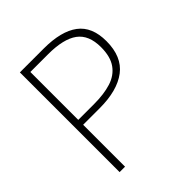

<svg xmlns="http://www.w3.org/2000/svg" viewBox="-196 -843 972 972"><g transform="rotate(-45 290.0 -357.0)"><path d="M273 -714Q397 -714 460.5 -666.5Q524 -619 524 -516Q524 -405 455 -352.5Q386 -300 259 -300H141V0H102V-714ZM268 -678H141V-335H255Q325 -335 376 -351Q427 -367 455 -406.5Q483 -446 483 -514Q483 -601 430.5 -639.5Q378 -678 268 -678Z"/></g></svg>

Font: Noto Sans Lao UI ExtLt
Style: Regular
Weight: 200
Designer: Monotype Design Team
Foundry: Monotype Imaging Inc.
Version: Version 2.000; ttfautohint (v1.8.4.7-5d5b)